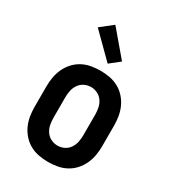

<svg xmlns="http://www.w3.org/2000/svg" viewBox="-188 -868 876 977"><g transform="rotate(30 250.0 -380.0)"><path d="M250 8Q223 8 195.5 3Q168 -2 144 -15Q120 -28 101.5 -48.5Q83 -69 71.5 -94Q60 -119 55.5 -146Q51 -173 51 -200V-320Q51 -347 55.5 -374Q60 -401 71.5 -426Q83 -451 101.5 -471.5Q120 -492 144 -505Q168 -518 195.5 -523Q223 -528 250 -528Q277 -528 304.5 -523Q332 -518 356 -505Q380 -492 398.5 -471.5Q417 -451 428.5 -426Q440 -401 444.5 -374Q449 -347 449 -320V-200Q449 -173 444.5 -146Q440 -119 428.5 -94Q417 -69 398.5 -48.5Q380 -28 356 -15Q332 -2 304.5 3Q277 8 250 8ZM250 -88Q270 -88 288.5 -97Q307 -106 318.5 -123Q330 -140 334 -160Q338 -180 338 -200V-320Q338 -340 334 -360Q330 -380 318.5 -397Q307 -414 288.5 -423Q270 -432 250 -432Q230 -432 211.5 -423Q193 -414 181.5 -397Q170 -380 166 -360Q162 -340 162 -320V-200Q162 -180 166 -160Q170 -140 181.5 -123Q193 -106 211.5 -97Q230 -88 250 -88ZM263 -577 127 -712 198 -768 321 -623Z"/></g></svg>

Font: Iosevka Web
Style: Bold
Weight: 700
Monospace: yes
Designer: Belleve Invis
Foundry: Belleve Invis
Version: Version 28.0.3; ttfautohint (v1.8.3)